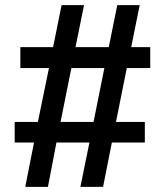

<svg xmlns="http://www.w3.org/2000/svg" viewBox="-20 -725 640 745"><path d="M78 0 112 -172H37V-252H127L170 -461H59V-542H186L219 -705H306L273 -542H402L435 -705H522L489 -542H563V-461H472L430 -252H542V-172H414L380 0H292L327 -172H199L166 0ZM215 -252H343L385 -461H257Z"/></svg>

Font: MulishBold
Style: Bold
Weight: 700
Designer: Vernon Adams
Foundry: Vernon Adams
Version: Version 3.602; ttfautohint (v1.8.3)